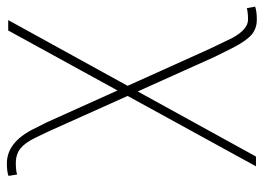

<svg xmlns="http://www.w3.org/2000/svg" viewBox="-126 -446 777 566"><g transform="rotate(-90 263.0 -163.5)"><path d="M64 -532.2Q124.5 -532.2 163.6 -457L185.1 -414.1L278.8 -206.1L455.6 -528.3H486.3L292.5 -176.3L401.9 66.4L433.6 132.3Q459 178.7 487.8 178.7Q506.8 178.7 521.5 175.3L525.9 199.7Q511.2 204.6 487.8 204.6Q461.4 204.6 443.1 189Q424.8 173.3 404.3 133.3L377.4 79.1L275.9 -146.5L84 202.1H55.2L262.7 -176.3L158.2 -409.2L139.6 -447.8Q125 -478.5 107.9 -492.2Q90.8 -505.9 64.5 -505.9Q43 -505.9 31.2 -502L26.9 -527.3Q38.6 -532.2 64 -532.2Z"/></g></svg>

Font: Roboto Thin
Style: Regular
Weight: 250
Designer: Google
Version: Version 2.134; 2016